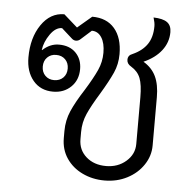

<svg xmlns="http://www.w3.org/2000/svg" viewBox="-47 -657 706 713"><g transform="rotate(5 305.5 -300.5)"><path d="M204 -135V-161Q204 -201 219.5 -236.5Q235 -272 266 -320Q295 -367 309 -398Q323 -429 323 -463Q323 -499 309.5 -520Q296 -541 273 -541L235 -507Q227 -499 217 -499Q208 -499 200 -507L162 -541Q138 -541 118 -512.5Q98 -484 94 -454L95 -453Q123 -479 156 -479Q196 -479 219 -455.5Q242 -432 242 -395Q242 -354 215.5 -328.5Q189 -303 149 -303Q102 -303 74.5 -336Q47 -369 47 -422Q47 -495 80.5 -544Q114 -593 166 -593L217 -548L270 -593Q324 -593 353.5 -558.5Q383 -524 383 -463Q383 -426 368.5 -393.5Q354 -361 324 -311Q295 -264 280.5 -231.5Q266 -199 266 -163V-136Q266 -96 295 -70.5Q324 -45 369 -45Q413 -45 443.5 -71.5Q474 -98 474 -136V-310Q474 -357 464.5 -381.5Q455 -406 430 -421Q414 -430 414 -445Q414 -462 431 -468Q467 -484 485 -510.5Q503 -537 503 -578Q503 -591 497 -610Q532 -609 548 -597.5Q564 -586 564 -561Q564 -523 540.5 -492.5Q517 -462 474 -443Q506 -424 520.5 -393.5Q535 -363 535 -316V-136Q535 -97 512.5 -63.5Q490 -30 452 -10.5Q414 9 368 9Q323 9 285.5 -9Q248 -27 226 -59.5Q204 -92 204 -135ZM196 -393Q196 -414 183 -427Q170 -440 149 -440Q129 -440 116 -427Q103 -414 103 -393Q103 -372 116 -359Q129 -346 149 -346Q170 -346 183 -359Q196 -372 196 -393Z"/></g></svg>

Font: K2D ExtraLight
Style: Regular
Weight: 275
Designer: Katatrad Aksorn Co.,Ltd.
Foundry: Cadson Demak Co.,Ltd.
Version: Version 1.000; ttfautohint (v1.6)